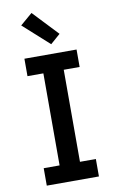

<svg xmlns="http://www.w3.org/2000/svg" viewBox="-105 -1040 661 1095"><g transform="rotate(-10 225.0 -492.5)"><path d="M74 0V-101H166V-634H74V-735H376V-634H284V-101H376V0ZM239 -790 89 -925 159 -985 296 -840Z"/></g></svg>

Font: Iosevka Book
Style: Bold
Weight: 700
Designer: Belleve Invis
Foundry: Belleve Invis
Version: Version 28.0.7; ttfautohint (v1.8.3)